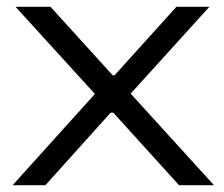

<svg xmlns="http://www.w3.org/2000/svg" viewBox="-20 -546 660 566"><path d="M17.1 0 259.8 -269 25.9 -525.9H128.9L312 -324.2H317.9L500 -525.9H597.2L365.2 -270L610.8 0H507.8L314 -213.9H306.2L113.8 0Z"/></svg>

Font: Archivo Expanded Light
Style: Regular
Weight: 300
Width: 7
Designer: Hector Gatti
Foundry: Omnibus-Type
Version: Version 2.001